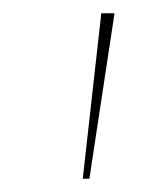

<svg xmlns="http://www.w3.org/2000/svg" viewBox="-20 -800 220 290"><path d="M115 -530H105L133 -780H153Z"/></svg>

Font: Tanohe Sans Thin
Style: Italic
Weight: 100
Designer: Village Type and Design LLC & Cristiano Sobral
Foundry: Cooper Hewitt Smithsonian Design Museum
Version: Version 1.00;September 29, 2021;FontCreator 13.0.0.2655 64-b